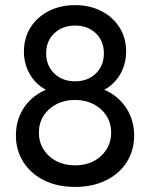

<svg xmlns="http://www.w3.org/2000/svg" viewBox="-20 -725 590 755"><path d="M275 10Q205.5 10 153.2 -16Q101 -42 71.8 -88Q42.5 -134 42.5 -192.2Q42.5 -238.8 60.9 -277.9Q79.2 -317 114 -344.6Q148.8 -372.2 196 -383.5L198.5 -357Q158.5 -368 130.6 -392.5Q102.8 -417 88.4 -450.6Q74 -484.2 74 -521.5Q74 -575.8 99.9 -616.9Q125.8 -658 171.5 -681.4Q217.2 -704.8 275 -704.8Q333.5 -704.8 378.9 -681.4Q424.2 -658 450.1 -616.9Q476 -575.8 476 -521.5Q476 -484.2 461.6 -450.6Q447.2 -417 419.8 -392.5Q392.2 -368 351.5 -357L354 -383.5Q402 -372.2 436.2 -344.6Q470.5 -317 489 -277.9Q507.5 -238.8 507.5 -192.2Q507.5 -134 478.6 -88Q449.8 -42 397.2 -16Q344.8 10 275 10ZM275 -74.8Q316.5 -74.8 348.4 -91.4Q380.2 -108 398.6 -137.1Q417 -166.2 417 -203.5Q417 -241.2 398.6 -269.9Q380.2 -298.5 348.4 -315.2Q316.5 -332 275 -332Q233.8 -332 201.8 -315.2Q169.8 -298.5 151.4 -269.9Q133 -241.2 133 -203.5Q133 -166.2 151.4 -137.1Q169.8 -108 201.6 -91.4Q233.5 -74.8 275 -74.8ZM275 -405.2Q325 -405.2 356.8 -436Q388.5 -466.8 388.5 -515.5Q388.5 -564 356.8 -594.2Q325 -624.5 275 -624.5Q225.8 -624.5 193.6 -594.2Q161.5 -564 161.5 -515.5Q161.5 -466.8 193.6 -436Q225.8 -405.2 275 -405.2Z"/></svg>

Font: Marine Company Thin
Style: Regular
Weight: 100
Designer: Rodrigo Fuenzalida
Foundry: fragTYPE
Version: Version 1.000